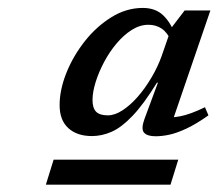

<svg xmlns="http://www.w3.org/2000/svg" viewBox="-20 -728 564 496"><path d="M98.5 -251 118.5 -315.5H440.5L420.5 -251ZM353 -420 388 -514.5H385.5Q351 -458.5 322.2 -428.5Q293.5 -398.5 268.2 -387.5Q243 -376.5 217.5 -376.5Q179 -376.5 156.5 -397Q134 -417.5 134 -456.5Q134 -495.5 151.2 -539Q168.5 -582.5 198.5 -620.8Q228.5 -659 267.2 -683.2Q306 -707.5 349 -707.5Q381.5 -707.5 401.5 -688.5Q421.5 -669.5 433 -636.5L422.5 -621.5Q412.5 -644 397.8 -654Q383 -664 363.5 -664Q341.5 -664 320.5 -650.8Q299.5 -637.5 281 -615.5Q262.5 -593.5 248.8 -567.5Q235 -541.5 227 -515.8Q219 -490 219 -469.5Q219 -449 228.2 -439.5Q237.5 -430 258.5 -430Q276.5 -430 296.5 -443Q316.5 -456 335.8 -478Q355 -500 371.2 -527.5Q387.5 -555 397.5 -583L423 -656.5L457 -701H523.5L419.5 -397.5L390.5 -425Q418.5 -422.5 445 -427.5Q471.5 -432.5 509.5 -451L518.5 -430Q486.5 -407.5 462 -396Q437.5 -384.5 418.2 -380.2Q399 -376 382 -376Q360 -376 352 -385.5Q344 -395 353 -420Z"/></svg>

Font: Newsreader 8pt
Style: Italic
Weight: 400
Italic angle: -17°
Version: Version 1.003